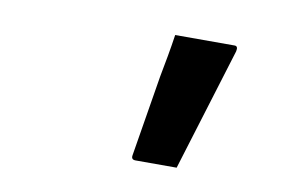

<svg xmlns="http://www.w3.org/2000/svg" viewBox="-45 -823 691 455"><g transform="rotate(10 300.0 -595.5)"><path d="M402 -441H303Q292 -441 294 -452L326 -647Q331 -673 335.5 -698Q340 -723 344 -750H487Q496 -750 493 -737Z"/></g></svg>

Font: Recursive Mn Lnr St SmB
Style: Italic
Weight: 600
Italic angle: -15°
Monospace: yes
Version: Version 1.079;hotconv 1.0.112;makeotfexe 2.5.65598; ttfautoh